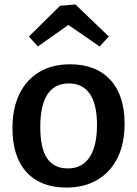

<svg xmlns="http://www.w3.org/2000/svg" viewBox="-20 -832 616 863"><path d="M295 -543Q411 -543 475.5 -473.5Q540 -404 540 -276Q540 -187 508.5 -123Q477 -59 418.5 -24Q360 11 278 11Q163 11 99.5 -58Q36 -127 36 -256Q36 -345 67 -409Q98 -473 156 -508Q214 -543 295 -543ZM289 -457Q226 -457 193.5 -408Q161 -359 161 -262Q161 -165 192 -120Q223 -75 284 -75Q328 -75 357 -97.5Q386 -120 401 -163.5Q416 -207 416 -270Q416 -364 383.5 -410.5Q351 -457 289 -457ZM150 -623 110 -668 250 -806 319 -812 469 -668 428 -623 245 -749 327 -748Z"/></svg>

Font: Bitter Thin SemiBold
Style: Regular
Weight: 600
Version: Version 2.002